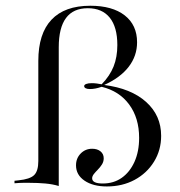

<svg xmlns="http://www.w3.org/2000/svg" viewBox="-20 -651 639 682"><path d="M359.7 11.3Q310.5 11.3 280.2 -9.3Q250 -29.8 250 -63.7Q250 -88.7 266.5 -105.6Q283.1 -122.6 307.3 -122.6Q325.8 -122.6 337.1 -113.3Q348.4 -104 348.4 -88.7Q348.4 -76.6 341.9 -66.5Q335.5 -56.5 327.4 -48.4Q319.4 -40.3 313.3 -32.7Q307.3 -25 307.3 -17.7Q307.3 0.8 345.2 0.8Q383.9 0.8 412.5 -19.4Q441.1 -39.5 457.7 -76.2Q474.2 -112.9 474.2 -161.3Q474.2 -231.5 439.1 -279.4Q404 -327.4 341.1 -342.7Q329.8 -338.7 319.4 -336.7Q308.9 -334.7 299.2 -334.7Q289.5 -334.7 284.3 -337.5Q279 -340.3 279 -345.2Q279 -350 286.3 -352.8Q293.5 -355.6 306.5 -355.6Q314.5 -355.6 323.8 -354.4Q333.1 -353.2 341.1 -351.6Q370.2 -381.5 383.5 -414.9Q396.8 -448.4 396.8 -491.1Q396.8 -554.8 369.8 -588.3Q342.7 -621.8 291.9 -621.8Q240.3 -621.8 214.5 -587.1Q188.7 -552.4 188.7 -483.1V0V9.7Q167.7 3.2 141.1 0.8Q114.5 -1.6 84.7 -1.6Q72.6 -1.6 61.7 -1.6Q50.8 -1.6 31.5 0V-8.9L46 -10.5Q86.3 -14.5 101.2 -29Q116.1 -43.5 116.1 -79V-434.7Q116.1 -531.5 162.9 -581Q209.7 -630.6 300.8 -630.6Q379 -630.6 423 -596.4Q466.9 -562.1 466.9 -500.8Q466.9 -452.4 437.1 -413.7Q407.3 -375 350 -349.2Q445.2 -337.1 498.8 -289.1Q552.4 -241.1 552.4 -168.5Q552.4 -117.7 527 -76.6Q501.6 -35.5 458.1 -12.1Q414.5 11.3 359.7 11.3Z"/></svg>

Font: Playfair 144pt SemiExpanded Light
Style: Regular
Weight: 300
Width: 6
Designer: Claus Eggers Sørensen
Foundry: Claus Eggers Sørensen
Version: Version 2.203